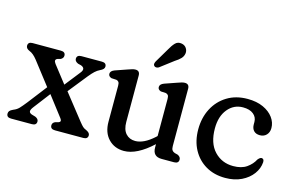

<svg xmlns="http://www.w3.org/2000/svg" viewBox="-87 -885 1708 1109"><g transform="rotate(15 767.0 -331.0)"><path d="M204.5 -371 284 -269 356.5 -361Q380 -390 348 -402L329.5 -406.5Q309.5 -415.5 309.5 -430.5Q309.5 -453.5 337.5 -453.5H459.5Q486.5 -453.5 486.5 -430.5Q486.5 -414.5 461.5 -403.5Q446 -396 433 -384Q420 -372 402 -350L311.5 -237L431 -85.5Q445 -68 452.8 -60.8Q460.5 -53.5 473.5 -48.5Q496.5 -38 496.5 -23Q496.5 0 469.5 0H300.5Q272.5 0 272.5 -23Q272.5 -38.5 288.5 -45.5L307.5 -50.5Q326.5 -57 312.5 -75.5L220.5 -195.5L146 -98Q131.5 -79.5 132 -69.5Q132.5 -59.5 146.5 -54L170 -47Q189.5 -38.5 189.5 -23Q189.5 0 162 0H37.5Q10.5 0 10.5 -23Q10.5 -32 15.8 -38.8Q21 -45.5 36.5 -52.5Q56.5 -60 70 -74.2Q83.5 -88.5 104.5 -115L192.5 -229L86.5 -366Q62.5 -396.5 39.5 -405Q18 -414 18 -430.5Q18 -453.5 45 -453.5H214Q241.5 -453.5 241.5 -430.5Q241.5 -415.5 225.5 -407L208.5 -402.5Q186.5 -394.5 204.5 -371Z M586 -128V-343.5Q586 -359 581.2 -365.5Q576.5 -372 567 -374L537.5 -375.5Q519 -381.5 519 -397Q519 -414.5 543.5 -423.5L614 -448Q629.5 -453.5 639.8 -456.5Q650 -459.5 659 -459.5Q685.5 -459.5 685.5 -431V-153.5Q685.5 -108 706.8 -84.2Q728 -60.5 763.5 -60.5Q788 -60.5 815.8 -73.8Q843.5 -87 875 -115.5L881.5 -122V-343.5Q881.5 -359 876.8 -365.5Q872 -372 862.5 -374L833 -375.5Q814.5 -381.5 814.5 -397Q814.5 -414.5 839 -423.5L909.5 -448Q925 -453.5 935.2 -456.5Q945.5 -459.5 954.5 -459.5Q981 -459.5 981 -431V-89Q981 -72 986.5 -64Q992 -56 1002.5 -52.5L1020.5 -48Q1039.5 -39.5 1039.5 -23Q1039.5 0 1012.5 0H938Q884.5 0 884.5 -54V-74Q791.5 12 715 12Q658 12 622 -25.8Q586 -63.5 586 -128ZM809 -619Q824 -646.5 839.2 -662.2Q854.5 -678 878 -673.5Q897 -670 906.8 -655Q916.5 -640 913.5 -622.5Q910.5 -605.5 898.2 -592.8Q886 -580 864.5 -566.5L785.5 -506.5Q778.5 -502.5 771 -502.5Q763.5 -502.5 758.5 -507.5Q753 -513 754.2 -520.5Q755.5 -528 759.5 -535.5Z M1504.5 -336Q1504.5 -310.5 1489.5 -294.8Q1474.5 -279 1450.5 -279Q1426 -279 1413.2 -293Q1400.5 -307 1400.5 -330.5V-344.5Q1400.5 -373.5 1378.2 -391.5Q1356 -409.5 1316 -409.5Q1261 -409.5 1225.2 -366Q1189.5 -322.5 1189.5 -250.5Q1189.5 -162 1234.2 -114.5Q1279 -67 1347 -67Q1397 -67 1427.5 -88.5Q1458 -110 1473 -139.5Q1485.5 -154.5 1494.5 -154.5Q1510.5 -154 1509.5 -133Q1507 -95.5 1482.8 -62.5Q1458.5 -29.5 1416.8 -9.2Q1375 11 1320 11Q1254 11 1204 -18.2Q1154 -47.5 1126 -99.5Q1098 -151.5 1098 -220.5Q1098 -289.5 1126.5 -344.5Q1155 -399.5 1207 -431.5Q1259 -463.5 1329 -463.5Q1383.5 -463.5 1422.8 -445.5Q1462 -427.5 1483.2 -398.5Q1504.5 -369.5 1504.5 -336Z"/></g></svg>

Font: Fraunces 72pt SuperSoft
Style: Regular
Weight: 400
Version: Version 1.000;[b76b70a41]